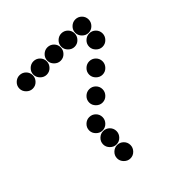

<svg xmlns="http://www.w3.org/2000/svg" viewBox="-186 -836 973 973"><g transform="rotate(-45 300.0 -350.0)"><path d="M52 -650Q52 -631 66.5 -616.5Q81 -602 100 -602Q120 -602 134 -616.5Q148 -631 148 -650Q148 -670 134 -684Q120 -698 100 -698Q81 -698 66.5 -684Q52 -670 52 -650ZM152 -650Q152 -631 166.5 -616.5Q181 -602 200 -602Q220 -602 234 -616.5Q248 -631 248 -650Q248 -670 234 -684Q220 -698 200 -698Q181 -698 166.5 -684Q152 -670 152 -650ZM252 -650Q252 -631 266.5 -616.5Q281 -602 300 -602Q320 -602 334 -616.5Q348 -631 348 -650Q348 -670 334 -684Q320 -698 300 -698Q281 -698 266.5 -684Q252 -670 252 -650ZM352 -650Q352 -631 366.5 -616.5Q381 -602 400 -602Q420 -602 434 -616.5Q448 -631 448 -650Q448 -670 434 -684Q420 -698 400 -698Q381 -698 366.5 -684Q352 -670 352 -650ZM452 -650Q452 -631 466.5 -616.5Q481 -602 500 -602Q520 -602 534 -616.5Q548 -631 548 -650Q548 -670 534 -684Q520 -698 500 -698Q481 -698 466.5 -684Q452 -670 452 -650ZM452 -550Q452 -531 466.5 -516.5Q481 -502 500 -502Q520 -502 534 -516.5Q548 -531 548 -550Q548 -570 534 -584Q520 -598 500 -598Q481 -598 466.5 -584Q452 -570 452 -550ZM352 -450Q352 -431 366.5 -416.5Q381 -402 400 -402Q420 -402 434 -416.5Q448 -431 448 -450Q448 -470 434 -484Q420 -498 400 -498Q381 -498 366.5 -484Q352 -470 352 -450ZM252 -350Q252 -331 266.5 -316.5Q281 -302 300 -302Q320 -302 334 -316.5Q348 -331 348 -350Q348 -370 334 -384Q320 -398 300 -398Q281 -398 266.5 -384Q252 -370 252 -350ZM152 -250Q152 -231 166.5 -216.5Q181 -202 200 -202Q220 -202 234 -216.5Q248 -231 248 -250Q248 -270 234 -284Q220 -298 200 -298Q181 -298 166.5 -284Q152 -270 152 -250ZM152 -150Q152 -131 166.5 -116.5Q181 -102 200 -102Q220 -102 234 -116.5Q248 -131 248 -150Q248 -170 234 -184Q220 -198 200 -198Q181 -198 166.5 -184Q152 -170 152 -150ZM152 -50Q152 -31 166.5 -16.5Q181 -2 200 -2Q220 -2 234 -16.5Q248 -31 248 -50Q248 -70 234 -84Q220 -98 200 -98Q181 -98 166.5 -84Q152 -70 152 -50Z"/></g></svg>

Font: Matrix Sans Print
Style: Regular
Weight: 400
Designer: Brad Neil
Version: Version 1.100